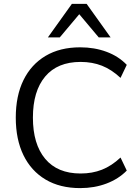

<svg xmlns="http://www.w3.org/2000/svg" viewBox="-20 -957 713 986"><path d="M392 9Q288 9 214 -35Q140 -79 100.5 -160Q61 -241 61 -353Q61 -465 100.5 -545.5Q140 -626 214 -670Q288 -714 392 -714Q465 -714 527 -691Q589 -668 631 -624L599 -557Q553 -600 503.5 -619.5Q454 -639 394 -639Q275 -639 212 -564Q149 -489 149 -353Q149 -217 212 -141.5Q275 -66 394 -66Q454 -66 503.5 -85.5Q553 -105 599 -148L631 -81Q589 -38 527 -14.5Q465 9 392 9ZM226 -765 349 -937H425L548 -765H487L387 -884L287 -765Z"/></svg>

Font: NunitoSans1
Style: Book
Weight: 400
Designer: Vernon Adams
Foundry: Vernon Adams
Version: Version 3.101;gftools[0.9.27]